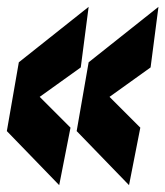

<svg xmlns="http://www.w3.org/2000/svg" viewBox="-23 -550 483 561"><path d="M150 -9 -3 -167 32 -368 236 -530 213 -353 93 -267 183 -177ZM354 -9 201 -167 236 -368 440 -530 417 -353 297 -267 387 -177Z"/></svg>

Font: Georama Condensed
Style: Bold Italic
Weight: 700
Width: 3
Italic angle: -9°
Designer: Jean-Baptiste Levee
Foundry: Production Type
Version: Version 1.000